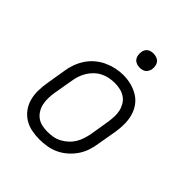

<svg xmlns="http://www.w3.org/2000/svg" viewBox="-202 -864 1004 1004"><g transform="rotate(45 300.0 -362.0)"><path d="M251 8Q221 8 191.5 2Q162 -4 138 -19.5Q114 -35 97.5 -58Q81 -81 73.5 -109Q66 -137 66.5 -167.5Q67 -198 72 -228L90 -338Q94 -365 103.5 -391.5Q113 -418 129 -442.5Q145 -467 167.5 -486Q190 -505 216 -517Q242 -529 269.5 -535Q297 -541 324 -541Q355 -541 383.5 -533.5Q412 -526 436.5 -511Q461 -496 477.5 -472.5Q494 -449 501.5 -421Q509 -393 509 -362.5Q509 -332 504 -302L485 -192Q481 -165 472 -138.5Q463 -112 446.5 -88Q430 -64 407.5 -44.5Q385 -25 359 -13Q333 -1 305.5 3.5Q278 8 251 8ZM252 -50Q273 -50 293 -53.5Q313 -57 332 -67Q351 -77 367 -91.5Q383 -106 394 -124Q405 -142 411.5 -162Q418 -182 422 -202L440 -312Q443 -333 444 -354Q445 -375 440.5 -394.5Q436 -414 425.5 -431.5Q415 -449 398.5 -460Q382 -471 362 -475.5Q342 -480 321 -480Q301 -480 281 -476Q261 -472 242 -462.5Q223 -453 207.5 -438Q192 -423 181 -405Q170 -387 163.5 -367.5Q157 -348 154 -328L135 -218Q132 -198 131.5 -177Q131 -156 135 -136.5Q139 -117 149.5 -99.5Q160 -82 175.5 -70.5Q191 -59 211 -54.5Q231 -50 252 -50ZM356 -628Q344 -628 332.5 -632.5Q321 -637 314 -646Q307 -655 305 -667.5Q303 -680 305 -693Q306 -701 310.5 -709.5Q315 -718 322.5 -723Q330 -728 339 -730Q348 -732 356 -732Q369 -732 380.5 -727.5Q392 -723 399 -714Q406 -705 408 -692.5Q410 -680 408 -667Q406 -659 401.5 -650.5Q397 -642 389.5 -637Q382 -632 373.5 -630Q365 -628 356 -628Z"/></g></svg>

Font: Iosevka Slab LtExObl
Style: Regular
Weight: 300
Width: 7
Italic angle: -9°
Monospace: yes
Designer: Belleve Invis
Foundry: Belleve Invis
Version: Version 11.1.0; ttfautohint (v1.8.3)